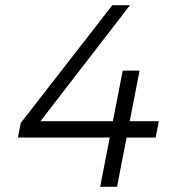

<svg xmlns="http://www.w3.org/2000/svg" viewBox="-20 -720 692 740"><path d="M592 -253 580 -190H468L431 0H366L403 -190H49L60 -246L413 -700H481L136 -253H415L453 -448H518L480 -253Z"/></svg>

Font: Gontserrat Light
Style: Italic
Weight: 300
Italic angle: -11.3°
Designer: Julieta Ulanovsky
Foundry: Julieta Ulanovsky
Version: Version 6.001